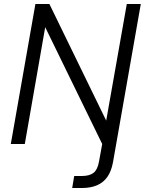

<svg xmlns="http://www.w3.org/2000/svg" viewBox="-20 -720 724 960"><path d="M34 0 157 -700H227L511 -117L614 -700H684L545 91Q537 135 517.5 163.5Q498 192 466 206Q434 220 390 220H341L351 160H389Q428 160 448 144Q468 128 475 88L491 0L206 -584L104 0Z"/></svg>

Font: DM Sans 16pt Light
Style: Italic
Weight: 300
Italic angle: -10°
Version: Version 4.004;gftools[0.9.30]